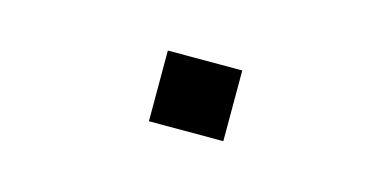

<svg xmlns="http://www.w3.org/2000/svg" viewBox="-30 -537 661 324"><g transform="rotate(15 300.0 -375.0)"><path d="M235 -313.5V-437H365V-313.5Z"/></g></svg>

Font: Chivo Mono Medium
Style: Regular
Weight: 500
Monospace: yes
Designer: Hector Gatti
Foundry: Omnibus-Type
Version: Version 1.008